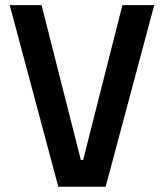

<svg xmlns="http://www.w3.org/2000/svg" viewBox="-20 -713 626 733"><path d="M202.6 0 17.1 -693.4H138.7L288.6 -102.5H297.4L447.3 -693.4H568.8L383.3 0Z"/></svg>

Font: Cascadia Code SemiBold
Style: Regular
Weight: 600
Monospace: yes
Designer: Aaron Bell
Foundry: Saja Typeworks
Version: Version 2404.023; ttfautohint (v1.8.4)